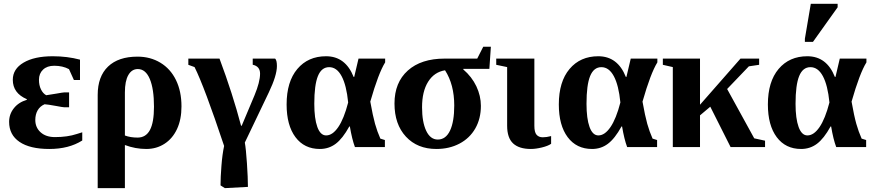

<svg xmlns="http://www.w3.org/2000/svg" viewBox="-20 -763 4525 996"><path d="M406.7 -34.2Q337.4 9.8 235.8 9.8Q135.3 9.8 81.3 -26.9Q27.3 -63.5 27.3 -130.9Q27.3 -170.4 51.8 -201.4Q76.2 -232.4 119.1 -245.1V-248.5Q46.4 -279.8 46.4 -349.1Q46.4 -405.3 102.3 -438.2Q158.2 -471.2 253.9 -471.2Q328.6 -471.2 395 -453.6V-348.1H363.3L337.9 -404.3Q305.2 -421.9 261.2 -421.9Q224.6 -421.9 203.4 -401.9Q182.1 -381.8 182.1 -349.1Q182.1 -320.8 192.4 -299.6Q202.6 -278.3 219.7 -269L272 -277.3Q307.6 -283.7 313.5 -283.7H338.4V-206.5H313.5Q306.6 -206.5 270.5 -213.4Q228 -221.2 211.4 -222.2Q187.5 -211.9 175.3 -190.7Q163.1 -169.4 163.1 -140.6Q163.1 -101.6 190.7 -76.7Q218.3 -51.8 265.1 -51.8Q330.1 -51.8 378.4 -67.9L406.7 -76.7Z M486.8 -270.5Q486.8 -366.2 540.5 -417.7Q594.2 -469.2 693.4 -469.2Q759.8 -469.2 812 -437.7Q864.3 -406.2 892.8 -347.9Q921.4 -289.6 921.4 -210.9Q921.4 -143.1 898.2 -93.5Q875 -43.9 833.3 -17.1Q791.5 9.8 738.8 9.8Q682.1 9.8 627.9 -10.7V212.9H486.8ZM693.8 -49.3Q736.8 -49.3 757.8 -88.6Q778.8 -127.9 778.8 -209.5Q778.8 -301.8 757.1 -353.3Q735.4 -404.8 694.8 -404.8Q663.6 -404.8 645.8 -373.8Q627.9 -342.8 627.9 -283.2V-60.1Q656.2 -49.3 693.8 -49.3Z M957 -426.8V-459H1118.7Q1187 -276.4 1230.5 -110.8H1233.9L1300.3 -268.6Q1329.1 -337.9 1329.1 -380.9Q1329.1 -418.9 1291 -427.2V-459H1407.2Q1416.5 -450.7 1416.5 -420.4Q1416.5 -371.6 1374.5 -283.7L1250 -23.4Q1255.9 7.8 1261 84Q1266.1 160.2 1266.1 206.5L1146.5 212.9L1124 198.7Q1124 157.2 1128.7 97.2Q1133.3 37.1 1142.6 -5.9Q1040 -313.5 989.3 -415Z M1639.2 9.8Q1558.6 9.8 1512.7 -51.5Q1466.8 -112.8 1466.8 -221.2Q1466.8 -339.4 1522.5 -405.3Q1578.1 -471.2 1671.4 -471.2Q1772 -471.2 1814.5 -363.8H1817.4L1839.8 -459H1978V-439.5Q1942.9 -382.8 1900.9 -235.8Q1914.1 -161.6 1925.5 -120.8Q1937 -80.1 1953.1 -43.9L1976.6 -36.6V0H1821.3Q1806.2 -40 1794.9 -106.9H1792Q1757.3 -43.9 1721.4 -17.1Q1685.5 9.8 1639.2 9.8ZM1687.5 -414.6Q1647.9 -414.6 1629.2 -368.4Q1610.4 -322.3 1610.4 -224.6Q1610.4 -147.9 1626.2 -104.2Q1642.1 -60.5 1671.9 -60.5Q1705.1 -60.5 1734.6 -103.5Q1764.2 -146.5 1786.1 -231.4Q1777.3 -320.8 1752.2 -367.7Q1727.1 -414.6 1687.5 -414.6Z M2336.4 -215.8Q2336.4 -324.2 2288.6 -398.4Q2232.4 -389.2 2200.9 -338.9Q2169.4 -288.6 2169.4 -206.5Q2169.4 -129.9 2190.9 -84.5Q2212.4 -39.1 2251 -39.1Q2292.5 -39.1 2314.5 -85.4Q2336.4 -131.8 2336.4 -215.8ZM2383.3 -405.8V-402.8Q2427.7 -364.7 2451.2 -315.2Q2474.6 -265.6 2474.6 -213.9Q2474.6 -147.5 2445.6 -96.7Q2416.5 -45.9 2363.8 -18.1Q2311 9.8 2243.7 9.8Q2145 9.8 2085.7 -54.2Q2026.4 -118.2 2026.4 -226.1Q2026.4 -335 2095.5 -397Q2164.6 -459 2286.6 -459H2455.6L2486.8 -520.5H2526.4L2518.6 -405.8Z M2733.9 9.8Q2672.9 9.8 2641.8 -19Q2610.8 -47.9 2610.8 -110.8V-415L2554.2 -426.8V-459H2752V-110.4Q2752 -77.1 2763.4 -64Q2774.9 -50.8 2795.4 -50.8Q2815.4 -50.8 2838.9 -57.1V-17.1Q2823.2 -5.9 2791 2Q2758.8 9.8 2733.9 9.8Z M3051.3 9.8Q2970.7 9.8 2924.8 -51.5Q2878.9 -112.8 2878.9 -221.2Q2878.9 -339.4 2934.6 -405.3Q2990.2 -471.2 3083.5 -471.2Q3184.1 -471.2 3226.6 -363.8H3229.5L3252 -459H3390.1V-439.5Q3355 -382.8 3313 -235.8Q3326.2 -161.6 3337.6 -120.8Q3349.1 -80.1 3365.2 -43.9L3388.7 -36.6V0H3233.4Q3218.3 -40 3207 -106.9H3204.1Q3169.4 -43.9 3133.5 -17.1Q3097.7 9.8 3051.3 9.8ZM3099.6 -414.6Q3060.1 -414.6 3041.3 -368.4Q3022.5 -322.3 3022.5 -224.6Q3022.5 -147.9 3038.3 -104.2Q3054.2 -60.5 3084 -60.5Q3117.2 -60.5 3146.7 -103.5Q3176.3 -146.5 3198.2 -231.4Q3189.5 -320.8 3164.3 -367.7Q3139.2 -414.6 3099.6 -414.6Z M3918 -459V-426.8L3864.7 -418.9L3752 -301.3L3892.6 -45.4L3948.7 -33.2V0H3770L3664.6 -209.5L3611.3 -164.6V0H3470.2V-415L3418.5 -426.8V-459H3611.3V-219.7L3821.3 -459Z M4135.7 9.8Q4055.2 9.8 4009.3 -51.5Q3963.4 -112.8 3963.4 -221.2Q3963.4 -339.4 4019 -405.3Q4074.7 -471.2 4168 -471.2Q4268.6 -471.2 4311 -363.8H4314L4336.4 -459H4474.6V-439.5Q4439.5 -382.8 4397.5 -235.8Q4410.6 -161.6 4422.1 -120.8Q4433.6 -80.1 4449.7 -43.9L4473.1 -36.6V0H4317.9Q4302.7 -40 4291.5 -106.9H4288.6Q4253.9 -43.9 4218 -17.1Q4182.1 9.8 4135.7 9.8ZM4184.1 -414.6Q4144.5 -414.6 4125.7 -368.4Q4106.9 -322.3 4106.9 -224.6Q4106.9 -147.9 4122.8 -104.2Q4138.7 -60.5 4168.5 -60.5Q4201.7 -60.5 4231.2 -103.5Q4260.7 -146.5 4282.7 -231.4Q4273.9 -320.8 4248.8 -367.7Q4223.6 -414.6 4184.1 -414.6ZM4155.3 -545.9V-562L4186 -743.2H4325.2V-725.1L4197.3 -545.9Z"/></svg>

Font: Tinos
Style: Bold
Weight: 700
Designer: Steve Matteson
Foundry: Monotype Imaging Inc.
Version: Version 1.23